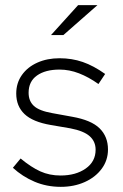

<svg xmlns="http://www.w3.org/2000/svg" viewBox="-20 -715 476 745"><path d="M216 10Q161 10 114 -10Q67 -30 30 -64L60 -100Q101 -66 136.5 -50Q172 -34 215 -34Q274 -34 312.5 -61Q351 -88 351 -134Q351 -166 328 -186.5Q305 -207 253 -217L177 -230Q107 -242 75 -272.5Q43 -303 43 -352Q43 -393 65 -424Q87 -455 125 -472Q163 -489 211 -489Q259 -489 301 -474.5Q343 -460 388 -428L362 -389Q324 -416 286.5 -430.5Q249 -445 211 -445Q156 -445 123.5 -422Q91 -399 91 -355Q91 -323 111.5 -304Q132 -285 183 -276L260 -262Q334 -249 366.5 -217Q399 -185 399 -135Q399 -93 374.5 -60Q350 -27 308.5 -8.5Q267 10 216 10ZM178 -579 283 -695H358L226 -579Z"/></svg>

Font: Red Hat Text VF
Style: Regular
Weight: 300
Designer: Pentagram, MCKL
Foundry: Pentagram, MCKL
Version: Version 1.023